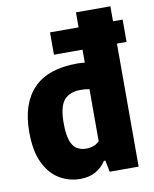

<svg xmlns="http://www.w3.org/2000/svg" viewBox="-90 -875 762 953"><g transform="rotate(-10 291.0 -399.0)"><path d="M237.5 10Q181.5 10 133.8 -18Q86 -46 56.8 -106.2Q27.5 -166.5 27.5 -263Q27.5 -405.5 100 -481.2Q172.5 -557 321 -557Q331 -557 340.5 -556.2Q350 -555.5 359 -555V-808H532.5V0H386.5L375 -58H367.5Q348 -27 315.5 -8.5Q283 10 237.5 10ZM292.5 -133Q311 -133 328.8 -139.2Q346.5 -145.5 359 -158.5V-421Q349.5 -423 337 -424Q324.5 -425 314 -425Q259.5 -425 231.5 -392.8Q203.5 -360.5 203.5 -277.5Q203.5 -219.5 214.8 -188.2Q226 -157 246 -145Q266 -133 292.5 -133ZM215 -620V-732.5H581V-620Z"/></g></svg>

Font: Encode Sans Semi Condensed ExtraBold
Style: Regular
Weight: 800
Width: 4
Designer: Multiple Designers
Foundry: Impallari Type
Version: Version 3.000; ttfautohint (v1.8.3) -l 8 -r 50 -G 200 -x 14 